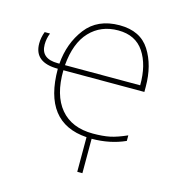

<svg xmlns="http://www.w3.org/2000/svg" viewBox="-106 -630 832 900"><g transform="rotate(15 309.5 -180.5)"><path d="M365 -513Q449 -513 490 -451.5Q531 -390 530 -291H165Q174 -400 227.5 -456.5Q281 -513 365 -513ZM350 9V177H375V10Q464 10 537 -23V-50Q490 -29 456 -22Q422 -15 374 -15Q271 -15 216.5 -80Q162 -145 164 -266H557V-291Q557 -395 511.5 -466.5Q466 -538 365 -538Q258 -538 202 -465Q146 -392 138 -291H130Q48 -291 48 -360Q48 -389 59 -416H33Q22 -387 22 -358Q22 -266 137 -266Q137 -5 350 9Z"/></g></svg>

Font: Noto Sans UI Thin
Style: Regular
Weight: 250
Designer: Monotype Design Team
Foundry: Monotype Imaging Inc.
Version: Version 1.901